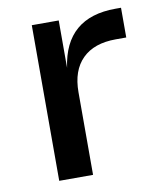

<svg xmlns="http://www.w3.org/2000/svg" viewBox="-67 -600 549 655"><g transform="rotate(-10 207.0 -272.5)"><path d="M203.1 0H85.9V-539.1H179.2V-375Q203.1 -544.9 377 -544.9H396V-441.9H359.9Q284.2 -441.9 243.7 -401.6Q203.1 -361.3 203.1 -286.1Z"/></g></svg>

Font: Sora Medium
Style: Regular
Weight: 500
Designer: Jonathan Barnbrook, Julián Moncada
Foundry: Barnbrook Fonts
Version: Version 2.000